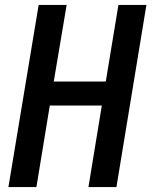

<svg xmlns="http://www.w3.org/2000/svg" viewBox="-20 -755 616 775"><path d="M14 0H127L181 -329H391L337 0H450L571 -735H458L407 -426H197L249 -735H136Z"/></svg>

Font: Iosevka Sparkle Semibold
Style: Italic
Weight: 600
Italic angle: -9°
Designer: Belleve Invis
Foundry: Belleve Invis
Version: Version 4.5.0; ttfautohint (v1.8.3)